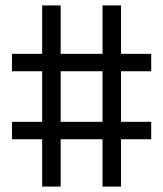

<svg xmlns="http://www.w3.org/2000/svg" viewBox="-20 -686 600 706"><path d="M536 -174H425V0H357V-174H203V0H135V-174H24V-238H135V-424H24V-488H135V-666H203V-488H357V-666H425V-488H536V-424H425V-238H536ZM357 -238V-424H203V-238Z"/></svg>

Font: Titillium Web[RUS by Daymarius]
Style: Regular
Weight: 400
Designer: Cyrillization by Daymarius
Foundry: Cyrillization by Daymarius
Version: Version 1.002 September 11, 2018